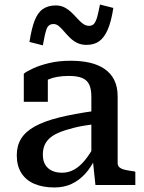

<svg xmlns="http://www.w3.org/2000/svg" viewBox="-20 -816 636 847"><path d="M400 -327V-269Q345 -262 305 -252Q265 -242 238.5 -230.5Q212 -219 197 -204.5Q182 -190 175.5 -172.5Q169 -155 169 -134Q169 -107 179.5 -89.5Q190 -72 209 -63Q228 -54 254 -54Q282 -54 306.5 -67.5Q331 -81 353.5 -108Q376 -135 399 -177L402 -120Q382 -78 355.5 -49Q329 -20 295.5 -4.5Q262 11 220 11Q169 11 131.5 -5Q94 -21 74 -53Q54 -85 54 -131Q54 -173 73 -204Q92 -235 133 -258Q174 -281 240 -297.5Q306 -314 400 -327ZM401 0 389 -114 383 -117V-389Q383 -422 374 -442Q365 -462 343.5 -471.5Q322 -481 284 -481Q229 -481 193.5 -465.5Q158 -450 141 -432Q139 -440 141.5 -448Q144 -456 150.5 -463.5Q157 -471 167 -476.5Q177 -482 191 -483V-367H85V-491Q99 -502 127.5 -515Q156 -528 197.5 -538Q239 -548 292 -548Q338 -548 375.5 -539.5Q413 -531 441 -512Q469 -493 484 -463Q499 -433 499 -390V-97Q499 -84 508 -77Q517 -70 533 -66.5Q549 -63 572 -60L577 -58V0ZM362 -618Q338 -618 320 -627Q302 -636 288 -650Q274 -664 262.5 -677.5Q251 -691 240 -700.5Q229 -710 216 -710Q193 -710 185 -686.5Q177 -663 169 -616L110 -631Q119 -689 132.5 -724.5Q146 -760 169 -776Q192 -792 226 -792Q248 -792 265 -783Q282 -774 296 -760.5Q310 -747 322 -733.5Q334 -720 346.5 -711Q359 -702 373 -702Q388 -702 396 -712.5Q404 -723 409.5 -744Q415 -765 421 -796L480 -781Q471 -722 455.5 -686Q440 -650 417.5 -634Q395 -618 362 -618Z"/></svg>

Font: Roboto Serif 20pt Medium
Style: Regular
Weight: 500
Version: Version 1.008